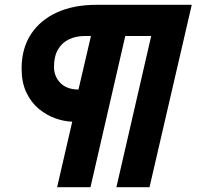

<svg xmlns="http://www.w3.org/2000/svg" viewBox="-20 -680 819 800"><path d="M218 100 281 -173Q246 -174 209 -187.5Q172 -201 140.5 -227.5Q109 -254 89.5 -295.5Q70 -337 70 -394Q70 -478 109 -537.5Q148 -597 218 -628.5Q288 -660 382 -660H779L603 100H465L610 -530H502L357 100ZM307 -307 359 -530H334Q296 -530 267 -516Q238 -502 221.5 -473.5Q205 -445 205 -402Q205 -361 232 -334Q259 -307 307 -307Z"/></svg>

Font: Kantumruy Pro
Style: Italic
Weight: 400
Italic angle: -13°
Designer: Sovichet Tep
Foundry: Sovichet Tep
Version: Version 1.002